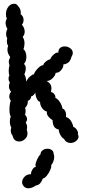

<svg xmlns="http://www.w3.org/2000/svg" viewBox="-20 -758 518 1034"><path d="M403 -23Q403 -9 389.5 1.5Q376 12 359 12Q349 12 339.5 6.5Q330 1 325 -10Q314 -15 305 -31.5Q296 -48 297 -60Q279 -64 271.5 -76Q264 -88 263 -111Q249 -119 239.5 -131.5Q230 -144 233 -157Q218 -160 206.5 -176.5Q195 -193 196 -209Q176 -214 169 -260Q168 -253 161.5 -246.5Q155 -240 149 -240Q147 -230 142 -223Q137 -216 130 -216Q131 -205 127 -194.5Q123 -184 115 -177Q118 -171 118 -160Q118 -145 114 -141Q126 -128 126 -116Q126 -109 119 -98Q126 -85 126 -75Q126 -65 124 -59Q128 -50 128 -39Q128 -21 114 -8.5Q100 4 83 4Q55 4 48 -27Q38 -39 38 -56Q38 -64 41 -71Q33 -84 33 -103Q33 -119 38 -131Q31 -141 31 -166Q31 -197 38 -216Q30 -226 30 -238Q30 -254 40 -264Q28 -276 28 -294Q28 -303 33 -313Q26 -324 26 -335Q26 -345 31 -353Q27 -358 27 -376Q27 -395 31 -404Q27 -424 27 -426Q27 -433 35 -451Q20 -471 20 -490Q20 -502 24 -511Q17 -521 17 -535Q17 -542 19 -552Q13 -561 13 -575Q13 -590 20 -602Q10 -620 10 -634Q10 -646 17 -657Q12 -667 12 -682Q12 -706 26.5 -723.5Q41 -741 64 -737Q72 -734 82 -720Q92 -706 92 -690L91 -682Q107 -670 107 -650Q107 -636 98 -625Q113 -607 113 -588Q113 -571 102 -559Q112 -545 112 -525Q112 -507 106 -493Q113 -489 117.5 -477.5Q122 -466 122 -452Q122 -427 109 -414Q119 -404 119 -390Q119 -380 115.5 -369.5Q112 -359 111 -357Q118 -350 122 -320L123 -319Q127 -333 141 -345.5Q155 -358 163 -358Q166 -371 183 -389Q200 -407 213 -407Q214 -416 227.5 -427Q241 -438 250 -438Q256 -453 270.5 -465.5Q285 -478 294 -474Q294 -491 303.5 -499.5Q313 -508 328 -508Q345 -508 358.5 -498Q372 -488 372 -473Q372 -463 365 -452Q359 -430 348 -421.5Q337 -413 321 -411Q323 -397 310 -381Q297 -365 280 -366Q278 -351 262.5 -336Q247 -321 231 -322Q257 -308 257 -283Q257 -274 254 -263Q264 -261 272 -251.5Q280 -242 278 -231Q292 -225 303 -207.5Q314 -190 316 -174Q326 -170 331 -160.5Q336 -151 336 -139Q336 -132 335 -128Q351 -124 361.5 -107.5Q372 -91 375 -74Q385 -73 394 -58.5Q403 -44 399 -36Q403 -29 403 -23ZM99 224Q99 208 112 194Q125 180 147 180Q146 169 155 154.5Q164 140 174 141Q171 138 171 132Q171 120 180 100.5Q189 81 198 73Q199 59 210 51Q221 43 236 43Q250 43 259.5 50.5Q269 58 269 71Q272 79 272 87Q272 100 266.5 113.5Q261 127 255 131Q259 136 252 154Q245 172 232.5 187.5Q220 203 211 203Q204 221 195.5 230Q187 239 173 241Q152 256 133 256Q121 256 112.5 249.5Q104 243 100 232Q99 229 99 224Z"/></svg>

Font: Pangolin
Style: Regular
Weight: 400
Designer: Kevin Burke
Foundry: Google, Inc.
Version: Version 1.101